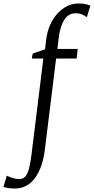

<svg xmlns="http://www.w3.org/2000/svg" viewBox="-126 -835 541 1107"><path d="M140.5 -608Q146 -652 162.2 -689.5Q178.5 -727 203.8 -755.2Q229 -783.5 260.2 -799.2Q291.5 -815 326.5 -815Q342.5 -815 360.2 -812.5Q378 -810 395 -802.5L374.5 -735.5Q365 -743.5 349.2 -751Q333.5 -758.5 308 -758.5Q281.5 -758.5 262 -741.2Q242.5 -724 230.2 -692Q218 -660 212.5 -617L205 -553H322L316 -497.5H197.5L132.5 28.5Q126.5 78 112.5 119Q98.5 160 76.8 190Q55 220 25.8 236Q-3.5 252 -39.5 252Q-64 252 -79.8 249Q-95.5 246 -106 243L-87 178Q-75.5 183.5 -62.8 188Q-50 192.5 -37.5 195Q-25 197.5 -14.5 197.5Q6.5 197.5 19.5 183.2Q32.5 169 40.8 138.8Q49 108.5 55 61L124 -497.5H57.5L62.5 -526L133.5 -551Z"/></svg>

Font: Merriweather 24pt SemiCondensed Light
Style: Italic
Weight: 300
Width: 4
Italic angle: -7.8°
Designer: Eben Sorkin
Foundry: Eben Sorkin
Version: Version 2.101